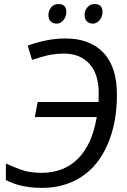

<svg xmlns="http://www.w3.org/2000/svg" viewBox="-20 -913 625 943"><path d="M8.8 -28.8V-109.9Q83.5 -76.2 118.7 -69.8Q153.8 -64 183.1 -64Q293.9 -64.5 363.3 -133.8Q432.6 -203.1 455.1 -337.9H150.9L165 -412.1H463.9L464.8 -457Q464.8 -547.9 419.9 -598.6Q375 -649.4 293.9 -649.9Q263.2 -649.9 231.4 -644.5Q199.7 -639.2 137.2 -619.1L116.2 -689Q213.4 -724.1 301.8 -724.1Q421.9 -724.1 488.3 -653.8Q554.7 -583.5 554.2 -447.3Q554.7 -311 508.8 -204.6Q462.9 -97.7 378.9 -43.9Q294.9 9.8 188 9.8Q81.1 9.8 8.8 -28.8ZM445.8 -893.1Q483.4 -893.1 483.4 -854Q483.4 -830.1 468.8 -813.5Q454.1 -796.9 436.5 -796.9Q418.9 -796.9 407.2 -807.6Q395.5 -818.4 395.5 -839.4Q395.5 -860.4 409.2 -877Q422.9 -893.6 445.8 -893.1ZM267.6 -893.1Q305.7 -893.1 305.7 -854Q305.7 -830.1 291 -813.5Q276.4 -796.9 258.8 -796.9Q241.2 -796.9 229.5 -807.6Q217.8 -818.4 217.8 -839.4Q217.8 -860.4 231.4 -877Q245.1 -893.6 267.6 -893.1Z"/></svg>

Font: OpenSans-Italic
Style: Italic
Weight: 400
Italic angle: -12°
Foundry: Ascender Corporation
Version: Version 1.10